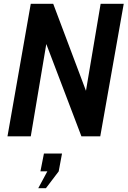

<svg xmlns="http://www.w3.org/2000/svg" viewBox="-20 -720 674 1014"><path d="M19.5 0 142.5 -700H261L434 -240.5L511.5 -700H633.5L509.5 0H410L224.5 -487.5L142.5 0ZM222.5 274H182L230 185H193.5L212 91H307.5L290 185Z"/></svg>

Font: Cabin Condensed
Style: Bold Italic
Weight: 700
Width: 3
Italic angle: -10°
Designer: Pablo Impallari
Foundry: Pablo Impallari. http://www.impallari.com Igino Marini. http://www.ikern.com
Version: Version 3.001; ttfautohint (v1.8.3)